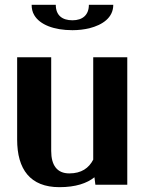

<svg xmlns="http://www.w3.org/2000/svg" viewBox="-20 -765 599 795"><path d="M51 -187C51 -64 105 10 226 10C293 10 340 -6 371 -31L375 0H507V-528H366V-104C348 -69 317 -47 267 -47C216 -47 192 -81 192 -140V-528H51ZM111 -745C111 -730 114 -715 122 -702C145 -663 203 -640 280 -640C305 -640 329 -643 350 -648C405 -662 449 -692 449 -745H348C348 -704 323 -681 280 -681C237 -681 211 -702 211 -745Z"/></svg>

Font: Aerodynamic
Style: Regular
Weight: 500
Designer: Google
Version: Version 2.000980; 2014